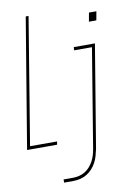

<svg xmlns="http://www.w3.org/2000/svg" viewBox="-106 -796 718 1071"><g transform="rotate(-10 253.5 -260.0)"><path d="M-4 0 118 -735H134L16 -18H169L166 0ZM460 -645 469 -695H511L502 -645ZM168 215V197H221Q238 197 255.5 193Q273 189 289 179.5Q305 170 317.5 155.5Q330 141 338.5 125Q347 109 352 92Q357 75 360 57L452 -502H351L352 -520H472L376 60Q372 79 366.5 98.5Q361 118 351.5 136Q342 154 328 169.5Q314 185 296 195.5Q278 206 258.5 210.5Q239 215 220 215Z"/></g></svg>

Font: Iosevka SS04 Thin
Style: Italic
Weight: 100
Italic angle: -9°
Monospace: yes
Designer: Belleve Invis
Foundry: Belleve Invis
Version: Version 19.0.0; ttfautohint (v1.8.4)